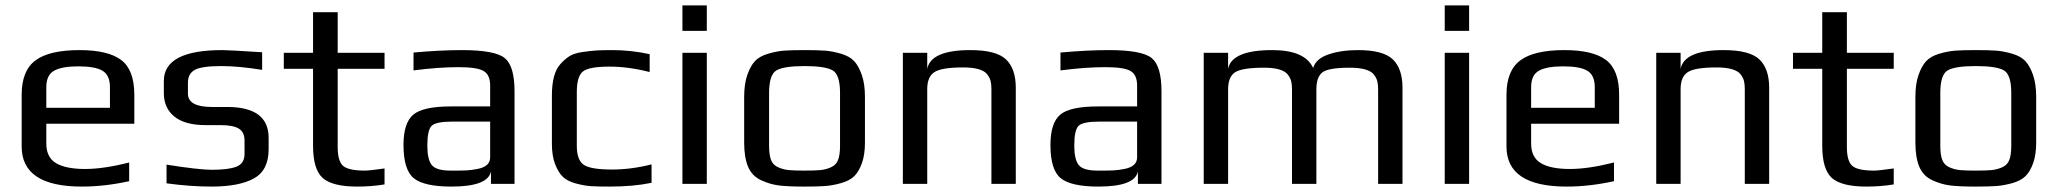

<svg xmlns="http://www.w3.org/2000/svg" viewBox="-20 -679 7601 709"><path d="M476 -222H151V-149Q151 -98 187 -76.5Q223 -55 294 -55Q363 -55 457 -79V-10Q367 10 282 10Q60 10 60 -138V-329Q60 -418 111 -456Q162 -494 274 -494Q379 -494 427.5 -457.5Q476 -421 476 -329ZM386 -281V-357Q386 -401 359 -417.5Q332 -434 269 -434Q209 -434 180 -418Q151 -402 151 -357V-281Z M972 -170V-128Q972 -50 917.5 -20Q863 10 761 10Q683 10 595 -2V-71Q715 -52 763 -52Q823 -52 853 -63.5Q883 -75 883 -111V-160Q883 -191 862 -204Q841 -217 794 -217H739Q663 -217 624 -248.5Q585 -280 585 -335V-380Q585 -494 801 -494Q825 -494 948 -486V-421Q862 -435 797 -435Q725 -435 699.5 -421Q674 -407 674 -374V-333Q674 -284 763 -284H819Q972 -284 972 -170Z M1400 2Q1352 10 1299 10Q1208 10 1172 -21.5Q1136 -53 1136 -141V-425H1028V-484H1136V-634H1227V-484H1400V-425H1227V-136Q1227 -84 1247 -66.5Q1267 -49 1328 -49Q1344 -49 1400 -57Z M1880 0H1793V-46Q1782 10 1647 10Q1547 10 1508.5 -20.5Q1470 -51 1470 -144Q1470 -225 1506 -255.5Q1542 -286 1645 -286H1790V-363Q1790 -403 1765.5 -417Q1741 -431 1673 -431Q1599 -431 1507 -419V-485Q1606 -494 1686 -494Q1808 -494 1844 -464.5Q1880 -435 1880 -342ZM1790 -98V-230H1651Q1589 -230 1573.5 -214Q1558 -198 1558 -141Q1558 -90 1574.5 -69.5Q1591 -49 1644 -49H1662Q1688 -49 1705.5 -50Q1723 -51 1745 -55.5Q1767 -60 1778.5 -70.5Q1790 -81 1790 -98Z M2386 -4Q2320 10 2231 10Q2187 10 2162.5 8.5Q2138 7 2106.5 -1.5Q2075 -10 2058.5 -26Q2042 -42 2030 -72.5Q2018 -103 2018 -148V-326Q2018 -366 2025.5 -395Q2033 -424 2049 -442Q2065 -460 2082 -471Q2099 -482 2128.5 -486.5Q2158 -491 2180.5 -492.5Q2203 -494 2241 -494Q2310 -494 2379 -479V-413Q2301 -433 2230 -433Q2155 -433 2132.5 -415Q2110 -397 2110 -339V-141Q2110 -88 2135.5 -70.5Q2161 -53 2240 -53Q2311 -53 2386 -72Z M2590 -565H2500V-659H2590ZM2590 0H2500V-484H2590Z M3174 -321V-153Q3174 -108 3163 -77Q3152 -46 3135 -29Q3118 -12 3086.5 -3Q3055 6 3026.5 8Q2998 10 2951 10Q2891 10 2857.5 6Q2824 2 2790.5 -13.5Q2757 -29 2742.5 -63Q2728 -97 2728 -153V-321Q2728 -369 2739.5 -402Q2751 -435 2767.5 -453Q2784 -471 2816 -480.5Q2848 -490 2875.5 -492Q2903 -494 2951 -494Q2999 -494 3026.5 -492Q3054 -490 3086 -480.5Q3118 -471 3134.5 -453Q3151 -435 3162.5 -402Q3174 -369 3174 -321ZM3082 -140V-336Q3082 -403 3055 -419Q3028 -435 2951 -435Q2874 -435 2847 -419Q2820 -403 2820 -336V-140Q2820 -108 2827 -89Q2834 -70 2853 -61.5Q2872 -53 2892 -51Q2912 -49 2951 -49Q2990 -49 3010 -51Q3030 -53 3049 -61.5Q3068 -70 3075 -89Q3082 -108 3082 -140Z M3731 0H3641V-350Q3641 -368 3638 -380Q3635 -392 3625.5 -404.5Q3616 -417 3593.5 -423.5Q3571 -430 3537 -430Q3458 -430 3431 -413Q3404 -396 3404 -350V0H3314V-484H3404V-425Q3418 -494 3563 -494Q3659 -494 3695 -459.5Q3731 -425 3731 -355Z M4269 0H4182V-46Q4171 10 4036 10Q3936 10 3897.5 -20.5Q3859 -51 3859 -144Q3859 -225 3895 -255.5Q3931 -286 4034 -286H4179V-363Q4179 -403 4154.5 -417Q4130 -431 4062 -431Q3988 -431 3896 -419V-485Q3995 -494 4075 -494Q4197 -494 4233 -464.5Q4269 -435 4269 -342ZM4179 -98V-230H4040Q3978 -230 3962.5 -214Q3947 -198 3947 -141Q3947 -90 3963.5 -69.5Q3980 -49 4033 -49H4051Q4077 -49 4094.5 -50Q4112 -51 4134 -55.5Q4156 -60 4167.5 -70.5Q4179 -81 4179 -98Z M5159 0H5069V-349Q5069 -367 5066 -379Q5063 -391 5053.5 -403.5Q5044 -416 5021.5 -422.5Q4999 -429 4965 -429Q4886 -429 4863.5 -412Q4841 -395 4841 -349V0H4751V-349Q4751 -367 4748 -379Q4745 -391 4735.5 -403.5Q4726 -416 4704 -422.5Q4682 -429 4648 -429Q4568 -429 4541.5 -412.5Q4515 -396 4515 -349V0H4425V-484H4515V-425Q4529 -494 4678 -494Q4799 -494 4829 -428Q4839 -462 4885.5 -478Q4932 -494 4995 -494Q5088 -494 5123.5 -459.5Q5159 -425 5159 -355Z M5405 -565H5315V-659H5405ZM5405 0H5315V-484H5405Z M5959 -222H5634V-149Q5634 -98 5670 -76.5Q5706 -55 5777 -55Q5846 -55 5940 -79V-10Q5850 10 5765 10Q5543 10 5543 -138V-329Q5543 -418 5594 -456Q5645 -494 5757 -494Q5862 -494 5910.5 -457.5Q5959 -421 5959 -329ZM5869 -281V-357Q5869 -401 5842 -417.5Q5815 -434 5752 -434Q5692 -434 5663 -418Q5634 -402 5634 -357V-281Z M6513 0H6423V-350Q6423 -368 6420 -380Q6417 -392 6407.5 -404.5Q6398 -417 6375.5 -423.5Q6353 -430 6319 -430Q6240 -430 6213 -413Q6186 -396 6186 -350V0H6096V-484H6186V-425Q6200 -494 6345 -494Q6441 -494 6477 -459.5Q6513 -425 6513 -355Z M6973 2Q6925 10 6872 10Q6781 10 6745 -21.5Q6709 -53 6709 -141V-425H6601V-484H6709V-634H6800V-484H6973V-425H6800V-136Q6800 -84 6820 -66.5Q6840 -49 6901 -49Q6917 -49 6973 -57Z M7499 -321V-153Q7499 -108 7488 -77Q7477 -46 7460 -29Q7443 -12 7411.5 -3Q7380 6 7351.5 8Q7323 10 7276 10Q7216 10 7182.5 6Q7149 2 7115.5 -13.5Q7082 -29 7067.5 -63Q7053 -97 7053 -153V-321Q7053 -369 7064.5 -402Q7076 -435 7092.5 -453Q7109 -471 7141 -480.5Q7173 -490 7200.5 -492Q7228 -494 7276 -494Q7324 -494 7351.5 -492Q7379 -490 7411 -480.5Q7443 -471 7459.5 -453Q7476 -435 7487.5 -402Q7499 -369 7499 -321ZM7407 -140V-336Q7407 -403 7380 -419Q7353 -435 7276 -435Q7199 -435 7172 -419Q7145 -403 7145 -336V-140Q7145 -108 7152 -89Q7159 -70 7178 -61.5Q7197 -53 7217 -51Q7237 -49 7276 -49Q7315 -49 7335 -51Q7355 -53 7374 -61.5Q7393 -70 7400 -89Q7407 -108 7407 -140Z"/></svg>

Font: Play
Style: Regular
Weight: 400
Designer: Jonas Hecksher
Foundry: Jonas Hecksher, Playtypeª, e-types AS
Version: Version 1.002